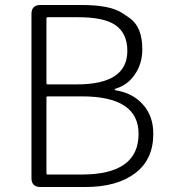

<svg xmlns="http://www.w3.org/2000/svg" viewBox="-20 -749 682 769"><path d="M142 0Q106 0 106 -36V-693Q106 -729 142 -729H307Q421 -729 469 -697Q484 -687 499 -677Q550 -641 550 -552Q550 -495 521 -452Q492 -409 446 -395Q439 -393 439 -390.5Q439 -388 445 -387Q511 -376 551 -332Q594 -286 594 -213Q594 -110 521 -55Q448 0 322 0ZM166 -55Q166 -50 171 -50H308Q535 -50 535 -213Q535 -363 308 -363H171Q166 -363 166 -358ZM166 -416Q166 -411 171 -411H288Q490 -411 490 -545Q490 -617 440 -650Q394 -680 294 -680H171Q166 -680 166 -675Z"/></svg>

Font: Resource Han Rounded JP Light
Style: Regular
Weight: 300
Designer: Cyano Hao (round all glyphs); Ryoko NISHIZUKA 西塚涼子 (kana, bopomofo & ideographs); Paul D. Hunt (Latin, Greek & Cyrillic)
Foundry: Cyano Hao
Version: 0.990